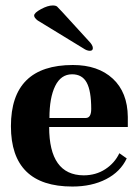

<svg xmlns="http://www.w3.org/2000/svg" viewBox="-20 -673 508 703"><path d="M245 10Q20 10 20 -211Q20 -435 247 -435Q339 -435 393 -385Q447 -335 448 -245V-208H160Q160 -32 286 -31Q331 -31 365.5 -53.5Q400 -76 417 -112L444 -93Q421 -44 368.5 -17Q316 10 245 10ZM161 -241H294Q314 -241 314 -274Q314 -340 297.5 -370.5Q281 -401 244 -401Q203 -401 182 -358Q161 -315 161 -241ZM309 -487Q298 -487 285 -496L118 -598Q105 -608 105 -616Q105 -626 130 -639.5Q155 -653 173 -653Q184 -653 189 -649Q199 -639 209 -628L304 -524Q320 -508 320 -497Q320 -487 309 -487Z"/></svg>

Font: UnnaBold
Style: Bold
Weight: 700
Designer: Jorge de Buen Unna
Foundry: Omnibus-Type
Version: Version 2.008;hotconv 1.0.109;makeotfexe 2.5.65596